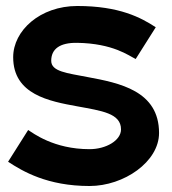

<svg xmlns="http://www.w3.org/2000/svg" viewBox="-20 -610 573 641"><path d="M7 -70C56 -38 138 11 279 11C394 11 511 -70 511 -166C511 -307 379 -333 271 -353C204 -366 151 -371 151 -407C151 -446 179 -468 238 -467C358 -465 410 -424 433 -413L500 -519C451 -551 379 -590 238 -590C114 -590 24 -508 24 -419C24 -294 145 -272 238 -255C319 -240 384 -232 384 -178C384 -141 334 -112 279 -112C159 -112 90 -166 74 -176Z"/></svg>

Font: Charger EcoBlack
Style: Black
Weight: 1000
Designer: Jasper
Foundry: Cannot Into Space Fonts
Version: Version 1.1